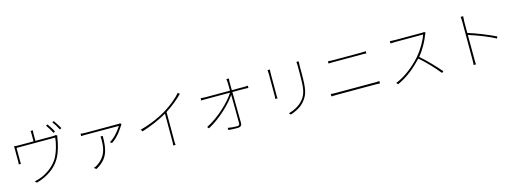

<svg xmlns="http://www.w3.org/2000/svg" viewBox="-3 -1874 8007 2979"><g transform="rotate(-15 4000.0 -384.0)"><path d="M812 -816C841 -779 874 -724 897 -679L925 -693C904 -733 864 -792 838 -829ZM815 -667C794 -712 756 -768 731 -804L704 -791C730 -754 769 -692 787 -653ZM484 -606V-716C484 -729 485 -755 488 -774H451C454 -755 454 -729 454 -716V-606H225C193 -606 164 -607 140 -610C143 -590 143 -562 143 -542V-364C143 -352 143 -331 140 -320H176C173 -331 173 -352 173 -365V-576H794C789 -494 751 -346 693 -251C626 -143 497 -53 377 -18C354 -11 333 -5 312 -2L338 27C527 -26 650 -123 721 -239C783 -338 816 -492 824 -556C827 -575 831 -589 834 -597L812 -612C804 -609 791 -606 758 -606Z M1824 -529C1815 -527 1806 -526 1797 -526H1272C1245 -526 1213 -528 1189 -531V-493C1213 -496 1245 -496 1272 -496L1795 -495C1760 -438 1679 -332 1594 -287L1624 -266C1733 -335 1807 -459 1831 -496C1835 -503 1839 -507 1842 -512ZM1477 -410C1479 -392 1480 -376 1480 -362C1480 -226 1464 -95 1307 9C1291 20 1268 29 1251 34L1285 61C1474 -43 1513 -171 1513 -410Z M2811 -755C2755 -688 2652 -601 2548 -537C2441 -468 2267 -391 2108 -351L2128 -318C2275 -363 2428 -430 2535 -494V-65C2535 -34 2534 2 2531 17H2569C2566 2 2565 -34 2565 -65V-512C2672 -579 2776 -667 2837 -730Z M3631 -577C3631 -638 3630 -683 3630 -699C3630 -722 3632 -741 3635 -764H3593C3598 -741 3599 -718 3600 -699C3601 -683 3601 -638 3602 -577H3206C3179 -577 3163 -578 3132 -581V-544C3160 -547 3175 -547 3206 -547H3594C3517 -422 3323 -229 3113 -123L3136 -97C3339 -204 3526 -394 3603 -509C3606 -354 3607 -147 3607 -54C3607 -27 3599 -15 3567 -15C3526 -15 3469 -19 3418 -28L3420 7C3463 10 3524 13 3567 13C3611 13 3637 -6 3637 -47C3637 -162 3635 -393 3632 -547H3821C3844 -547 3873 -545 3889 -544V-581C3873 -578 3842 -577 3822 -577Z M4712 -741C4715 -720 4716 -695 4716 -668V-541C4716 -320 4705 -232 4631 -142C4567 -66 4478 -25 4394 -1L4420 26C4493 -1 4589 -39 4653 -122C4723 -211 4746 -278 4746 -542V-668C4746 -696 4747 -720 4749 -741ZM4247 -734C4249 -719 4251 -684 4251 -667V-337C4251 -309 4250 -284 4247 -271H4284C4281 -284 4281 -310 4281 -337V-667C4281 -683 4282 -719 4284 -734Z M5187 -588C5214 -589 5235 -590 5266 -590H5709C5740 -590 5768 -591 5795 -588V-623C5769 -621 5740 -620 5709 -620H5266C5235 -620 5214 -622 5187 -623ZM5099 -83C5128 -84 5150 -86 5183 -86H5807C5831 -86 5855 -85 5879 -83V-122C5855 -119 5834 -118 5807 -118H5183C5150 -118 5128 -119 5099 -122Z M6746 -677C6740 -674 6725 -673 6700 -673H6281C6265 -673 6244 -674 6227 -675L6197 -678V-640C6208 -640 6217 -640 6228 -641C6245 -642 6266 -643 6281 -643H6721C6692 -547 6608 -412 6538 -331C6425 -206 6285 -89 6124 -24L6148 2C6309 -70 6440 -181 6553 -302C6662 -206 6760 -103 6852 10L6877 -12C6804 -98 6685 -227 6572 -323C6647 -409 6718 -540 6752 -635C6755 -642 6762 -655 6766 -660Z M7826 -316C7706 -375 7521 -449 7390 -489V-669C7390 -688 7392 -731 7395 -757H7355C7359 -730 7360 -690 7360 -669V-81C7360 -46 7360 -8 7357 17H7394C7391 -8 7391 -46 7391 -81L7390 -456C7499 -424 7701 -349 7813 -285Z"/></g></svg>

Font: SSpoqa Han Sans Neo Thin
Style: Regular
Weight: 100
Designer: [Spoqa Han Sans Neo] Dong-huui Kim  Younghwa Kang  Yujin Lee  [Noto Sans] Ryoko NISHIZUKA  (kana & ideographs); Paul D. 
Foundry: Spoqa (http://www.spoqa-han-sans.com)
Version: Version 1.000